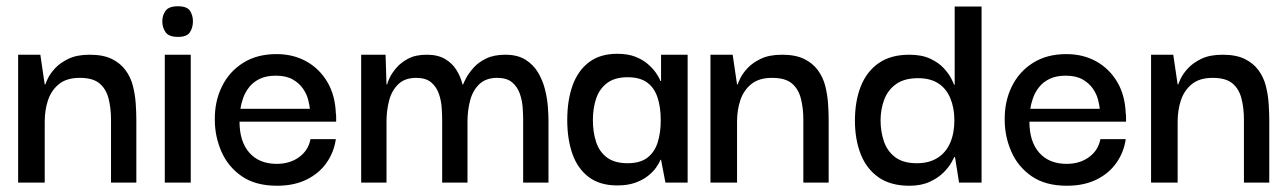

<svg xmlns="http://www.w3.org/2000/svg" viewBox="-20 -584 4119 614"><path d="M38 0V-409H109L123 -314H125Q126 -318 133 -333Q140 -348 156 -365.5Q172 -383 199 -396Q226 -409 267 -409Q310 -409 337.5 -395.5Q365 -382 381.5 -359.5Q398 -337 405 -309.5Q412 -282 414 -253.5Q416 -225 416 -200V0H335V-201Q335 -239 327 -269.5Q319 -300 298 -317.5Q277 -335 235 -335Q193 -335 168.5 -315Q144 -295 133.5 -263.5Q123 -232 123 -195V0Z M507 0V-409H590V0ZM549 -466Q520 -466 509.5 -481Q499 -496 499 -516Q499 -535 509.5 -549.5Q520 -564 549 -564Q578 -564 587.5 -549.5Q597 -535 597 -516Q597 -496 587.5 -481Q578 -466 549 -466Z M866 10Q797 10 753 -20.5Q709 -51 688 -99.5Q667 -148 667 -200Q666 -259 689.5 -307Q713 -355 757.5 -383Q802 -411 864 -411Q918 -411 960 -387.5Q1002 -364 1027 -321.5Q1052 -279 1054 -221Q1055 -218 1055 -209.5Q1055 -201 1055 -195H746Q746 -131 777.5 -95.5Q809 -60 865 -60Q907 -60 936.5 -81.5Q966 -103 973 -139H1054Q1048 -97 1024 -63Q1000 -29 960 -9.5Q920 10 866 10ZM749 -236H971Q970 -247 965.5 -265Q961 -283 949 -300.5Q937 -318 916 -330Q895 -342 862 -342Q832 -342 811 -332Q790 -322 777 -305.5Q764 -289 757.5 -270.5Q751 -252 749 -236Z M1135 0V-409H1213L1216 -314H1218Q1219 -320 1226 -335Q1233 -350 1247.5 -367Q1262 -384 1285.5 -396.5Q1309 -409 1345 -409Q1380 -409 1403 -395.5Q1426 -382 1439.5 -360.5Q1453 -339 1459 -314H1461Q1463 -320 1471 -335Q1479 -350 1494.5 -367.5Q1510 -385 1535 -397Q1560 -409 1596 -409Q1635 -409 1660.5 -393Q1686 -377 1701 -351.5Q1716 -326 1723 -297.5Q1730 -269 1732 -243Q1734 -217 1734 -200V0H1653V-201Q1653 -217 1651.5 -239.5Q1650 -262 1642.5 -284Q1635 -306 1618 -320.5Q1601 -335 1570 -335Q1534 -335 1513 -315Q1492 -295 1483.5 -263Q1475 -231 1475 -195V0H1394V-201Q1394 -217 1392.5 -239.5Q1391 -262 1383.5 -284Q1376 -306 1359 -320.5Q1342 -335 1311 -335Q1275 -335 1254 -315Q1233 -295 1224.5 -263Q1216 -231 1216 -195V0Z M1954 9Q1898 9 1862.5 -18Q1827 -45 1810.5 -92Q1794 -139 1794 -200Q1794 -263 1811 -310.5Q1828 -358 1863.5 -385Q1899 -412 1954 -412Q1988 -412 2012 -402.5Q2036 -393 2052 -379Q2068 -365 2078 -350.5Q2088 -336 2092 -325H2094V-409H2179V0H2108L2094 -73H2092Q2088 -62 2078 -48Q2068 -34 2051.5 -21Q2035 -8 2011 0.5Q1987 9 1954 9ZM1987 -62Q2027 -62 2050 -79.5Q2073 -97 2083 -128Q2093 -159 2093 -199Q2093 -242 2082.5 -273Q2072 -304 2049 -320.5Q2026 -337 1987 -337Q1946 -337 1921.5 -318.5Q1897 -300 1886.5 -269Q1876 -238 1876 -200Q1876 -161 1886.5 -129.5Q1897 -98 1921.5 -80Q1946 -62 1987 -62Z M2252 0V-409H2323L2337 -314H2339Q2340 -318 2347 -333Q2354 -348 2370 -365.5Q2386 -383 2413 -396Q2440 -409 2481 -409Q2524 -409 2551.5 -395.5Q2579 -382 2595.5 -359.5Q2612 -337 2619 -309.5Q2626 -282 2628 -253.5Q2630 -225 2630 -200V0H2549V-201Q2549 -239 2541 -269.5Q2533 -300 2512 -317.5Q2491 -335 2449 -335Q2407 -335 2382.5 -315Q2358 -295 2347.5 -263.5Q2337 -232 2337 -195V0Z M2888 10Q2828 10 2789.5 -17Q2751 -44 2732.5 -91Q2714 -138 2714 -198Q2714 -261 2733 -308.5Q2752 -356 2790.5 -382.5Q2829 -409 2888 -409Q2928 -409 2955.5 -396Q2983 -383 2999 -365Q3015 -347 3022.5 -332Q3030 -317 3031 -313H3033V-563H3119V0H3047L3034 -82H3032Q3030 -78 3022 -63.5Q3014 -49 2997 -32Q2980 -15 2953 -2.5Q2926 10 2888 10ZM2912 -62Q2951 -62 2978 -79Q3005 -96 3018.5 -127Q3032 -158 3032 -199Q3032 -239 3019 -270Q3006 -301 2980.5 -317.5Q2955 -334 2916 -334Q2872 -334 2845.5 -315Q2819 -296 2807.5 -265Q2796 -234 2796 -199Q2796 -164 2806.5 -132.5Q2817 -101 2842.5 -81.5Q2868 -62 2912 -62Z M3392 10Q3323 10 3279 -20.5Q3235 -51 3214 -99.5Q3193 -148 3193 -200Q3192 -259 3215.5 -307Q3239 -355 3283.5 -383Q3328 -411 3390 -411Q3444 -411 3486 -387.5Q3528 -364 3553 -321.5Q3578 -279 3580 -221Q3581 -218 3581 -209.5Q3581 -201 3581 -195H3272Q3272 -131 3303.5 -95.5Q3335 -60 3391 -60Q3433 -60 3462.5 -81.5Q3492 -103 3499 -139H3580Q3574 -97 3550 -63Q3526 -29 3486 -9.5Q3446 10 3392 10ZM3275 -236H3497Q3496 -247 3491.5 -265Q3487 -283 3475 -300.5Q3463 -318 3442 -330Q3421 -342 3388 -342Q3358 -342 3337 -332Q3316 -322 3303 -305.5Q3290 -289 3283.5 -270.5Q3277 -252 3275 -236Z M3661 0V-409H3732L3746 -314H3748Q3749 -318 3756 -333Q3763 -348 3779 -365.5Q3795 -383 3822 -396Q3849 -409 3890 -409Q3933 -409 3960.5 -395.5Q3988 -382 4004.5 -359.5Q4021 -337 4028 -309.5Q4035 -282 4037 -253.5Q4039 -225 4039 -200V0H3958V-201Q3958 -239 3950 -269.5Q3942 -300 3921 -317.5Q3900 -335 3858 -335Q3816 -335 3791.5 -315Q3767 -295 3756.5 -263.5Q3746 -232 3746 -195V0Z"/></svg>

Font: Darker Grotesque Light SemiBold
Style: Regular
Weight: 600
Version: Version 1.000;gftools[0.9.28]